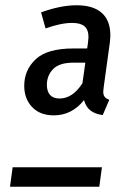

<svg xmlns="http://www.w3.org/2000/svg" viewBox="-20 -709 487 729"><path d="M72 -383Q72 -443 115.5 -484Q159 -525 259 -525H311L314 -546Q316 -562 316 -568Q316 -596 301 -609Q286 -622 254 -622Q211 -622 153 -601L136 -662Q210 -689 271 -689Q334 -689 366.5 -660Q399 -631 399 -575Q399 -567 397 -547L374 -380Q372 -366 372 -361Q372 -349 377 -342Q382 -335 395 -330L370 -272Q341 -276 323.5 -289.5Q306 -303 299 -329Q253 -271 184 -271Q132 -271 102 -302.5Q72 -334 72 -383ZM293 -393 304 -471H258Q205 -471 181.5 -446.5Q158 -422 158 -387Q158 -362 170 -348.5Q182 -335 206 -335Q256 -335 293 -393ZM28 -74H367L357 0H18Z"/></svg>

Font: Fira Sans Condensed
Style: Italic
Weight: 400
Width: 3
Italic angle: -8°
Designer: bBox Type GmbH & Carrois Corporate GbR & Edenspiekermann AG
Foundry: bBox Type GmbH & Carrois Corporate GbR & Edenspiekermann AG
Version: Version 4.301